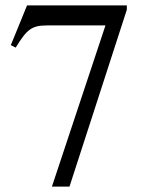

<svg xmlns="http://www.w3.org/2000/svg" viewBox="-20 -682 540 710"><path d="M449 -646V-662H80L20 -515L38 -506C80 -574 97 -588 155 -588H370L172 8H237Z"/></svg>

Font: STIX Math
Style: Regular
Weight: 400
Designer: MicroPress Inc., with final additions and corrections provided by Coen Hoffman, Elsevier (retired)
Version: Version 1.1.0